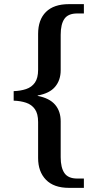

<svg xmlns="http://www.w3.org/2000/svg" viewBox="-20 -780 471 927"><path d="M313 127Q240 127 202 88Q164 49 164 -17V-191Q164 -231 148.5 -253Q133 -275 106 -284Q79 -293 46 -294V-340Q79 -341 106 -350Q133 -359 148.5 -381Q164 -403 164 -443V-616Q164 -685 202 -722.5Q240 -760 313 -760H385V-715H353Q309 -715 291 -689Q273 -663 273 -612V-441Q273 -393 246 -361Q219 -329 162 -319V-317Q219 -306 246 -274.5Q273 -243 273 -194V-21Q273 29 291 55.5Q309 82 353 82H385V127Z"/></svg>

Font: ET Text
Style: Regular
Weight: 470
Designer: Monotype Design Team
Foundry: Monotype Imaging Inc.
Version: Version 2.009